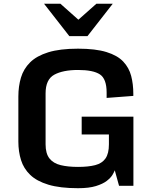

<svg xmlns="http://www.w3.org/2000/svg" viewBox="-20 -993 825 1026"><path d="M397 12.7Q300.8 12.7 238.5 -6.1Q176.3 -24.9 141.4 -58.6Q106.4 -92.3 92.3 -137.7Q78.1 -183.1 78.1 -236.3V-477.1Q78.1 -531.7 92 -578.4Q106 -625 140.9 -659.7Q175.8 -694.3 238 -713.6Q300.3 -732.9 397 -732.9Q490.7 -732.9 549.1 -714.8Q607.4 -696.8 638.4 -664.1Q669.4 -631.3 680.9 -587.4Q692.4 -543.5 692.4 -491.7V-480.5L549.8 -469.7V-498.5Q549.8 -571.3 514.2 -595.2Q478.5 -619.1 397 -619.1Q316.4 -619.1 270 -593.8Q223.6 -568.4 223.6 -494.1V-221.7Q223.6 -172.4 244.4 -146.2Q265.1 -120.1 304 -110.6Q342.8 -101.1 397 -101.1Q452.1 -101.1 488.8 -110.6Q525.4 -120.1 543.7 -146.2Q562 -172.4 562 -221.7V-274.4H416.5V-369.6H692.9V0H616.2L593.3 -83Q590.3 -74.2 581.1 -58.6Q571.8 -43 550.8 -26.6Q529.8 -10.3 492.7 1.2Q455.6 12.7 397 12.7ZM350.6 -799.8 215.3 -973.1H302.7L398.9 -887.7L495.1 -973.1H582.5L447.3 -799.8Z"/></svg>

Font: Monda
Style: Bold
Weight: 700
Designer: Vernon Adams
Foundry: Vernon Adams
Version: Version 2.100; ttfautohint (v1.8.3)